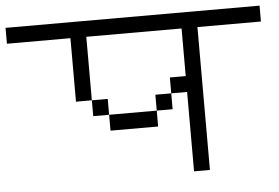

<svg xmlns="http://www.w3.org/2000/svg" viewBox="-47 -752 1094 753"><g transform="rotate(-5 500.0 -375.5)"><path d="M1000 -625V-687.5H0V-625H250Q250 -625 250 -375H312.5V-312.5H375V-250H562.5V-312.5H375V-375H312.5Q312.5 -375 312.5 -625H687.5V-437.5H625V-375H562.5V-312.5H625V-375H687.5V-62.5H750V-625Z"/></g></svg>

Font: Unifont
Style: Regular
Weight: 500
Version: Version 15.1.04